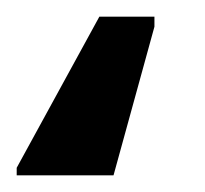

<svg xmlns="http://www.w3.org/2000/svg" viewBox="-33 -50 246 230"><path d="M-13 160V151L86 -30H152V-18L103 160Z"/></svg>

Font: Noto Sans Condensed Medium
Style: Regular
Weight: 500
Width: 3
Designer: Monotype Design Team
Foundry: Monotype Imaging Inc.
Version: Version 2.013; ttfautohint (v1.8.4.7-5d5b)